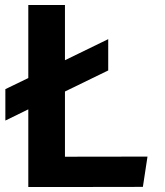

<svg xmlns="http://www.w3.org/2000/svg" viewBox="-20 -750 660 770"><path d="M414 -593 240.5 -508.5V-730H93.5V-437L1.5 -392.5V-266.5L93.5 -311.5V0H240.5L553 -0.5L571.5 -122L240.5 -121.5V-383L414 -467.5Z"/></svg>

Font: Monaspace Argon
Style: Bold
Weight: 700
Designer: Riley Cran & the Lettermatic Team
Foundry: Lettermatic
Version: Version 1.000 (Monaspace Argon)